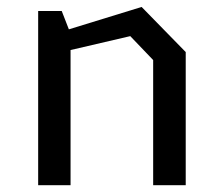

<svg xmlns="http://www.w3.org/2000/svg" viewBox="-20 -546 660 566"><path d="M92.5 0H188V-398.5L364 -439.5L431.5 -369V0H527.5V-392.5L397.5 -525.5L183 -459.5L162 -513.5H92.5Z"/></svg>

Font: FontWithASyntaxHighlighterNightOwl
Style: Regular
Weight: 400
Designer: Riley Cran & the Lettermatic Team
Foundry: Lettermatic
Version: Version 1.000 (FontWithASyntaxHighlighterNightOwl)